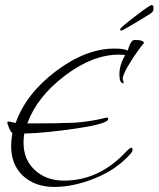

<svg xmlns="http://www.w3.org/2000/svg" viewBox="-20 -663 627 759"><path d="M13 -183 42 -177Q83 -293 201.5 -382Q320 -471 432 -471Q471 -471 485 -463Q495 -499 507 -504Q510 -505 514 -505Q549 -505 549 -492Q547 -492 526.5 -464Q506 -436 485.5 -401Q465 -366 465 -351L469 -336Q469 -334 467 -334Q452 -334 452 -370Q452 -406 475 -445Q461 -447 450 -447Q346 -447 236 -363.5Q126 -280 88 -175Q211 -175 276 -178Q336 -182 401 -198Q408 -198 408 -193Q408 -174 284 -155.5Q160 -137 76 -135Q73 -116 73 -99Q73 -32 118 9.5Q163 51 233 51Q373 51 480 -65Q494 -79 500 -79Q504 -79 504 -71.5Q504 -64 495 -54Q441 7 356 41.5Q271 76 195 76Q119 76 71.5 32.5Q24 -11 24 -86Q24 -108 29 -138Q24 -138 16.5 -155.5Q9 -173 9 -178Q9 -183 13 -183ZM455 -547.5Q455 -553 513.5 -598Q572 -643 579.5 -643Q587 -643 587 -631.5Q587 -620 581.5 -614.5Q576 -609 520 -575.5Q464 -542 459.5 -542Q455 -542 455 -547.5Z"/></svg>

Font: Qwigley
Style: Regular
Weight: 400
Designer: Robert E. Leuschke
Foundry: Robert E. Leuschke
Version: Version 1.003